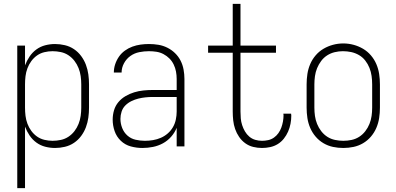

<svg xmlns="http://www.w3.org/2000/svg" viewBox="-20 -755 2040 990"><path d="M69 215V-520H109V-418Q118 -442 132.5 -463.5Q147 -485 167.5 -500Q188 -515 213 -521.5Q238 -528 264 -528Q289 -528 314.5 -522Q340 -516 361.5 -501.5Q383 -487 398.5 -466Q414 -445 423 -421Q432 -397 435.5 -371.5Q439 -346 439 -320V-200Q439 -174 435.5 -148.5Q432 -123 423 -99Q414 -75 398.5 -54Q383 -33 361.5 -18.5Q340 -4 314.5 2Q289 8 264 8Q238 8 213 1.5Q188 -5 167.5 -20Q147 -35 132.5 -56.5Q118 -78 109 -102V215ZM251 -29Q272 -29 293.5 -33.5Q315 -38 333 -50Q351 -62 364 -79Q377 -96 385 -116Q393 -136 396 -157.5Q399 -179 399 -200V-320Q399 -341 396 -362.5Q393 -384 385 -404Q377 -424 364 -441Q351 -458 333 -470Q315 -482 293.5 -486.5Q272 -491 251 -491Q230 -491 209 -486Q188 -481 171 -469Q154 -457 141.5 -440Q129 -423 121.5 -403Q114 -383 111.5 -362Q109 -341 109 -320V-200Q109 -179 111.5 -158Q114 -137 121.5 -117Q129 -97 141.5 -80Q154 -63 171 -51Q188 -39 209 -34Q230 -29 251 -29Z M714 8Q684 8 654.5 0Q625 -8 603 -29Q581 -50 571 -79Q561 -108 561 -138Q561 -163 568 -186.5Q575 -210 590.5 -228.5Q606 -247 627.5 -259.5Q649 -272 672 -279Q695 -286 719.5 -288.5Q744 -291 768 -291H891V-348Q891 -367 887.5 -386Q884 -405 875.5 -422.5Q867 -440 853.5 -453.5Q840 -467 823 -476Q806 -485 787 -488Q768 -491 748 -491Q723 -491 698 -486Q673 -481 652.5 -466.5Q632 -452 619.5 -429Q607 -406 607 -381H567Q567 -403 574 -424Q581 -445 593.5 -463Q606 -481 624 -494Q642 -507 662.5 -514.5Q683 -522 704.5 -525Q726 -528 748 -528Q773 -528 797 -524Q821 -520 843 -509Q865 -498 882.5 -481Q900 -464 911 -442.5Q922 -421 926.5 -396.5Q931 -372 931 -348V0H891V-96Q881 -71 862.5 -50Q844 -29 820 -16Q796 -3 769 2.5Q742 8 714 8ZM727 -29Q748 -29 769 -32.5Q790 -36 809.5 -44.5Q829 -53 845 -67Q861 -81 871.5 -99Q882 -117 886.5 -138Q891 -159 891 -180V-255H768Q749 -255 730 -253Q711 -251 693 -246.5Q675 -242 657.5 -233.5Q640 -225 626.5 -211.5Q613 -198 607 -179.5Q601 -161 601 -142Q601 -118 610 -95Q619 -72 637 -56Q655 -40 679 -34.5Q703 -29 727 -29Z M1331 8Q1308 8 1285.5 2.5Q1263 -3 1244.5 -16.5Q1226 -30 1213 -49Q1200 -68 1192.5 -89.5Q1185 -111 1182.5 -134Q1180 -157 1180 -180V-483H1053V-520H1180V-735H1220V-520H1403V-483H1220V-180Q1220 -162 1221.5 -144.5Q1223 -127 1228.5 -110Q1234 -93 1243 -77.5Q1252 -62 1265.5 -50.5Q1279 -39 1296 -34Q1313 -29 1331 -29Q1347 -29 1363 -32.5Q1379 -36 1392.5 -45.5Q1406 -55 1415.5 -68.5Q1425 -82 1430.5 -97Q1436 -112 1439 -128.5Q1442 -145 1442 -161Q1442 -163 1441.5 -165Q1441 -167 1441 -169H1481Q1481 -166 1481.5 -163.5Q1482 -161 1482 -159Q1482 -138 1478 -117Q1474 -96 1465.5 -76.5Q1457 -57 1443.5 -40Q1430 -23 1412 -12Q1394 -1 1373 3.5Q1352 8 1331 8Z M1750 8Q1723 8 1697 2.5Q1671 -3 1648 -16.5Q1625 -30 1607.5 -50.5Q1590 -71 1579.5 -95.5Q1569 -120 1565 -146.5Q1561 -173 1561 -200V-320Q1561 -347 1565 -373.5Q1569 -400 1579.5 -424.5Q1590 -449 1607.5 -469.5Q1625 -490 1648 -503.5Q1671 -517 1697 -524Q1723 -531 1750 -531Q1777 -531 1803 -524Q1829 -517 1852 -503.5Q1875 -490 1892.5 -469.5Q1910 -449 1920.5 -424.5Q1931 -400 1935 -373.5Q1939 -347 1939 -320V-200Q1939 -173 1935 -146.5Q1931 -120 1920.5 -95.5Q1910 -71 1892.5 -50.5Q1875 -30 1852 -16.5Q1829 -3 1803 2.5Q1777 8 1750 8ZM1750 -29Q1772 -29 1793 -33.5Q1814 -38 1832 -49.5Q1850 -61 1863.5 -78.5Q1877 -96 1885 -116Q1893 -136 1896 -157Q1899 -178 1899 -200V-320Q1899 -342 1896 -363.5Q1893 -385 1885 -405Q1877 -425 1863.5 -442.5Q1850 -460 1831 -471Q1812 -482 1791 -486.5Q1770 -491 1748 -491Q1727 -491 1706 -486Q1685 -481 1667 -469.5Q1649 -458 1636 -440.5Q1623 -423 1615 -403.5Q1607 -384 1604 -362.5Q1601 -341 1601 -320V-200Q1601 -178 1604 -157Q1607 -136 1615 -116Q1623 -96 1636.5 -78.5Q1650 -61 1668 -49.5Q1686 -38 1707.5 -33.5Q1729 -29 1750 -29Z"/></svg>

Font: Zed Sans Extralight
Style: Regular
Weight: 200
Designer: Belleve Invis
Foundry: Belleve Invis
Version: Version 1.0.0; ttfautohint (v1.8.4)